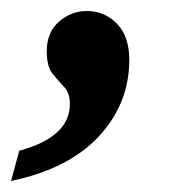

<svg xmlns="http://www.w3.org/2000/svg" viewBox="-33 -177 342 349"><path d="M-13 152 2 97Q94 72 94 12Q94 -8 83.5 -19Q73 -30 62.5 -43Q52 -56 52 -84Q52 -118 74 -137.5Q96 -157 125 -157Q157 -157 179.5 -134Q202 -111 202 -68Q202 11 147 70.5Q92 130 -13 152Z"/></svg>

Font: Noto Serif Tamil Condensed ExtraBold
Style: Italic
Weight: 800
Width: 3
Italic angle: -12°
Designer: Indian Type Foundry, Tom Grace, and the Monotype Design Team
Foundry: Monotype Imaging Inc.
Version: Version 2.003; ttfautohint (v1.8.4.7-5d5b)